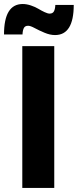

<svg xmlns="http://www.w3.org/2000/svg" viewBox="-33 -928 384 948"><path d="M331.1 -903.8Q331.1 -754.9 238.8 -754.9Q213.9 -754.9 186.8 -766.4Q159.7 -777.8 138.4 -789.3Q117.2 -800.8 106 -800.8Q90.8 -800.8 85 -790Q79.1 -779.3 78.1 -757.8H-13.2Q-13.2 -908.2 79.1 -908.2Q98.6 -908.2 120.1 -900.9Q141.6 -893.6 156.5 -884.5Q171.4 -875.5 187 -868.2Q202.6 -860.8 211.9 -860.8Q227.1 -860.8 233.2 -871.8Q239.3 -882.8 240.2 -903.8ZM77.1 -700.2H234.9V0H77.1Z"/></svg>

Font: Montserrat arm SemiBold
Style: Regular
Weight: 600
Designer: Julieta Ulanovsky
Foundry: Julieta Ulanovsky
Version: Version 6.000;PS 006.000;hotconv 1.0.88;makeotf.lib2.5.64775